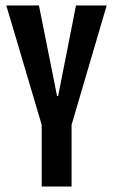

<svg xmlns="http://www.w3.org/2000/svg" viewBox="-20 -680 412 700"><path d="M132 0V-225L3 -660H122L188 -330H192L257 -660H369L241 -225V0Z"/></svg>

Font: Bricolage Grotesque 96pt Condensed Medium
Style: Regular
Weight: 500
Width: 3
Designer: Mathieu Triay
Foundry: Atelier Triay
Version: Version 1.001; ttfautohint (v1.8.4.7-5d5b);gftools[0.9.33.de